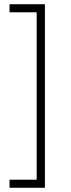

<svg xmlns="http://www.w3.org/2000/svg" viewBox="-20 -762 334 906"><path d="M192 -742V124H25V86H153V-704H25V-742Z"/></svg>

Font: Gontserrat ExtraLight
Style: Regular
Weight: 275
Designer: Julieta Ulanovsky
Foundry: Julieta Ulanovsky
Version: Version 6.001